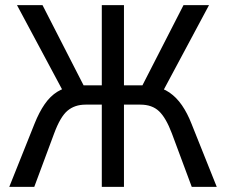

<svg xmlns="http://www.w3.org/2000/svg" viewBox="-20 -725 876 745"><path d="M16 0 114 -245Q132 -290 153.5 -321Q175 -352 202.5 -369Q230 -386 264 -390L229 -363L46 -705H145L313 -377L294 -394H375V-705H461V-394H542L524 -377L692 -705H791L608 -363L573 -390Q610 -385 637.5 -366Q665 -347 686 -316.5Q707 -286 723 -245L821 0H724L647 -207Q624 -268 597 -293.5Q570 -319 525 -319H461V0H375V-319H312Q270 -319 242 -295.5Q214 -272 190 -207L113 0Z"/></svg>

Font: Nunito Sans 10pt Condensed Medium
Style: Regular
Weight: 500
Width: 3
Designer: Vernon Adams
Foundry: Vernon Adams
Version: Version 3.101;gftools[0.9.27]